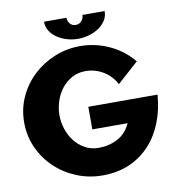

<svg xmlns="http://www.w3.org/2000/svg" viewBox="-98 -993 1016 1104"><g transform="rotate(-10 410.5 -441.5)"><path d="M803 -380Q797 -295 768.5 -221.5Q740 -148 690.5 -93.5Q641 -39 571.5 -8Q502 23 412 23Q333 23 262 -6Q191 -35 137 -86Q83 -137 51.5 -206Q20 -275 20 -355Q20 -435 52 -504Q84 -573 138 -623.5Q192 -674 263 -703Q334 -732 412 -732Q500 -732 581 -695Q662 -658 719 -589L595 -478Q568 -528 521 -556.5Q474 -585 417 -585Q373 -585 337.5 -565Q302 -545 277.5 -513.5Q253 -482 240 -441.5Q227 -401 227 -361Q227 -320 240 -280Q253 -240 277.5 -208.5Q302 -177 337.5 -157Q373 -137 417 -137Q478 -137 528.5 -163.5Q579 -190 605 -248H399V-380ZM364 -906Q364 -898 366.5 -889.5Q369 -881 374.5 -873.5Q380 -866 388.5 -861Q397 -856 410 -856Q423 -856 431.5 -861Q440 -866 446 -873.5Q452 -881 454.5 -889.5Q457 -898 457 -906H587Q587 -875 571.5 -851Q556 -827 530.5 -810Q505 -793 473 -784Q441 -775 410 -775Q378 -775 346.5 -784Q315 -793 289.5 -810Q264 -827 248.5 -851Q233 -875 233 -906Z"/></g></svg>

Font: CAT Rhythmus
Style: Regular
Weight: 400
Designer: Peter Wiegel nach alter Vorlage
Foundry: Peter Wiegel
Version: 1.000